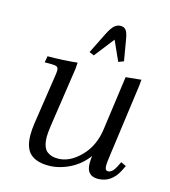

<svg xmlns="http://www.w3.org/2000/svg" viewBox="-100 -724 721 812"><g transform="rotate(15 261.0 -318.0)"><path d="M58.1 -411.1 63 -439Q129.9 -439 192.9 -445.8L190.9 -418L151.9 -154.8Q147.9 -124.5 147.9 -110.8Q147.9 -85.9 153.8 -69.3Q159.7 -52.7 170.7 -45.2Q181.6 -37.6 192.1 -34.9Q202.6 -32.2 216.8 -32.2Q268.1 -32.2 314.9 -79.6Q361.8 -127 372.1 -201.2L404.8 -439L472.2 -445.8L470.2 -421.9L426.8 -104Q421.9 -68.8 421.9 -58.1Q421.9 -35.2 435.1 -35.2Q454.1 -35.2 469.2 -64.9L480 -86.9L502.9 -76.2L492.2 -54.2Q460.9 6.8 401.9 6.8Q352.1 6.8 352.1 -47.9Q352.1 -60.5 354 -80.1Q324.2 -39.1 278.1 -16.1Q231.9 6.8 186 6.8Q133.3 6.8 106.2 -17.8Q79.1 -42.5 79.1 -100.1Q79.1 -124.5 83 -149.9L115.2 -363.8Q118.2 -380.9 118.2 -391.1Q118.2 -402.8 111.8 -407Q105.5 -411.1 87.9 -411.1ZM230 -502 275.9 -594.2Q289.6 -621.1 301.5 -632.1Q313.5 -643.1 329.1 -643.1Q344.7 -643.1 352.8 -632.3Q360.8 -621.6 365.2 -594.2L380.9 -502L357.9 -493.2L318.8 -580.1L251 -493.2Z"/></g></svg>

Font: Dihjauti S
Style: Italic
Weight: 400
Italic angle: -9°
Designer: T. Christopher White
Version: Version 3.0.0